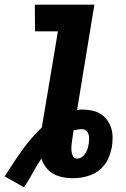

<svg xmlns="http://www.w3.org/2000/svg" viewBox="-20 -755 540 822"><path d="M0 0Q18 -27 35.5 -54.5Q53 -82 72.5 -109Q92 -136 113.5 -161.5Q135 -187 159 -209L228 -621H130L129 -735H384L310 -284Q315 -285 320.5 -285.5Q326 -286 331 -286Q352 -286 372.5 -282Q393 -278 409.5 -268Q426 -258 438 -242Q450 -226 456 -207Q462 -188 462 -167.5Q462 -147 459 -126Q455 -107 448.5 -88.5Q442 -70 430.5 -53.5Q419 -37 402.5 -24.5Q386 -12 367 -5Q348 2 329 5Q310 8 291 8Q269 8 247.5 3.5Q226 -1 207.5 -11.5Q189 -22 176.5 -39Q164 -56 157 -76Q137 -46 120 -14.5Q103 17 83 47ZM310 -76Q320 -76 329.5 -82Q339 -88 345 -97.5Q351 -107 354.5 -117Q358 -127 359 -137L360 -138Q361 -148 361.5 -158.5Q362 -169 359.5 -178.5Q357 -188 349.5 -195Q342 -202 331 -202Q322 -202 313.5 -200.5Q305 -199 295 -197L289 -156Q287 -144 286 -132Q285 -120 286 -108.5Q287 -97 292.5 -86.5Q298 -76 310 -76Z"/></svg>

Font: Iosevka Term Curly Hv Obl
Style: Regular
Weight: 900
Italic angle: -9°
Designer: Belleve Invis
Foundry: Belleve Invis
Version: Version 32.3.0